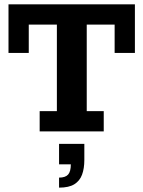

<svg xmlns="http://www.w3.org/2000/svg" viewBox="-20 -603 658 881"><path d="M162 0V-93H241V-490H112V-360H19V-583H599V-360H506V-490H378V-93H456V0ZM251 258V212Q280 212 292.5 198Q305 184 305 151H251V57H367V131Q367 170 356.5 198.5Q346 227 321 242.5Q296 258 251 258Z"/></svg>

Font: Rokkitt
Style: Bold
Weight: 700
Designer: Vernon Adams
Foundry: Vernon Adams
Version: Version 3.103